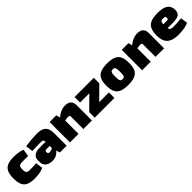

<svg xmlns="http://www.w3.org/2000/svg" viewBox="385 -1914 3328 3328"><g transform="rotate(-45 2049.0 -250.0)"><path d="M294 -514Q325 -514 362 -511Q399 -508 436 -500Q473 -492 503 -477L482 -347Q434 -347 398 -347Q362 -347 330 -347Q298 -347 279.5 -339Q261 -331 253.5 -310.5Q246 -290 246 -251Q246 -212 253.5 -191Q261 -170 279.5 -162Q298 -154 330 -154Q347 -154 372.5 -154.5Q398 -155 429 -156.5Q460 -158 491 -161L510 -30Q466 -7 408 2.5Q350 12 292 12Q194 12 135.5 -13.5Q77 -39 51.5 -97Q26 -155 26 -251Q26 -348 52 -405.5Q78 -463 137 -488.5Q196 -514 294 -514Z M861 -514Q932 -514 980.5 -495.5Q1029 -477 1054.5 -432.5Q1080 -388 1080 -310V0H913L884 -107L870 -127V-311Q869 -337 856.5 -349Q844 -361 811 -361Q772 -361 715.5 -360Q659 -359 595 -356L576 -489Q614 -496 666.5 -501.5Q719 -507 771 -510.5Q823 -514 861 -514ZM999 -307 998 -206H791Q772 -206 762.5 -197.5Q753 -189 753 -175V-159Q753 -146 763.5 -137Q774 -128 795 -128Q819 -128 845 -139.5Q871 -151 895 -169Q919 -187 936 -206V-142Q929 -125 914 -99Q899 -73 873.5 -47Q848 -21 810.5 -3.5Q773 14 721 14Q675 14 635.5 -2Q596 -18 572.5 -49.5Q549 -81 549 -128V-178Q549 -238 593.5 -272.5Q638 -307 714 -307Z M1551 -514Q1699 -514 1699 -374V0H1489V-307Q1489 -324 1481 -330.5Q1473 -337 1453 -337Q1434 -337 1410.5 -334Q1387 -331 1349 -318L1339 -421Q1389 -468 1444 -491Q1499 -514 1551 -514ZM1326 -500 1352 -398 1371 -386V0H1161V-500Z M2001 -366 2245 -365 2012 -134 1768 -135ZM2251 -135V0H1768V-135ZM2245 -500V-365H1774V-500Z M2582 -514Q2684 -514 2745.5 -488.5Q2807 -463 2834 -405Q2861 -347 2861 -249Q2861 -153 2834 -96Q2807 -39 2745.5 -13.5Q2684 12 2582 12Q2480 12 2418.5 -13.5Q2357 -39 2329.5 -96Q2302 -153 2302 -249Q2302 -347 2329.5 -405Q2357 -463 2418.5 -488.5Q2480 -514 2582 -514ZM2582 -372Q2558 -372 2545 -362.5Q2532 -353 2527 -327Q2522 -301 2522 -249Q2522 -199 2527 -173.5Q2532 -148 2545 -139Q2558 -130 2582 -130Q2606 -130 2619 -139Q2632 -148 2636.5 -173.5Q2641 -199 2641 -249Q2641 -301 2636.5 -327Q2632 -353 2619 -362.5Q2606 -372 2582 -372Z M3320 -514Q3468 -514 3468 -374V0H3258V-307Q3258 -324 3250 -330.5Q3242 -337 3222 -337Q3203 -337 3179.5 -334Q3156 -331 3118 -318L3108 -421Q3158 -468 3213 -491Q3268 -514 3320 -514ZM3095 -500 3121 -398 3140 -386V0H2930V-500Z M3817 -514Q3958 -514 4017 -469Q4076 -424 4077 -336Q4078 -266 4035.5 -235Q3993 -204 3883 -204H3614V-303H3824Q3858 -303 3867 -309.5Q3876 -316 3876 -341Q3876 -365 3864 -372Q3852 -379 3823 -379Q3794 -380 3779 -373Q3764 -366 3758.5 -342.5Q3753 -319 3753 -269Q3753 -223 3759.5 -197Q3766 -171 3785 -160Q3804 -149 3841 -149Q3871 -149 3925.5 -151Q3980 -153 4044 -160L4063 -34Q4028 -16 3988 -6Q3948 4 3905.5 8Q3863 12 3818 12Q3714 12 3651 -17Q3588 -46 3560.5 -103.5Q3533 -161 3533 -246Q3533 -345 3561 -403.5Q3589 -462 3651.5 -488Q3714 -514 3817 -514Z"/></g></svg>

Font: Exo 2 Black
Style: Regular
Weight: 900
Designer: Natanael Gama
Foundry: Natanael Gama
Version: Version 2.010